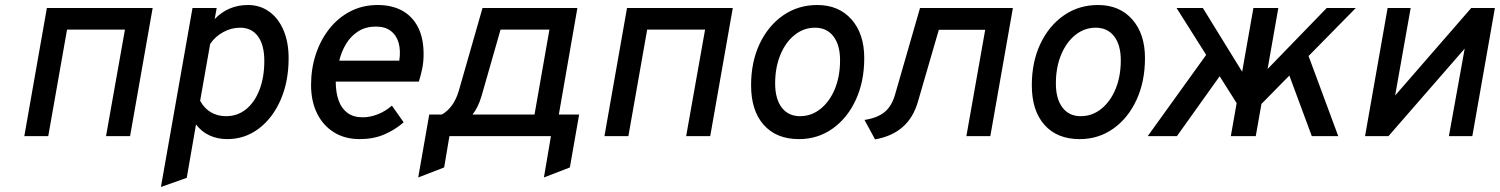

<svg xmlns="http://www.w3.org/2000/svg" viewBox="-20 -543 5984 766"><path d="M77 0 167 -511H589L499 0H403L478.5 -425H247.5L172.5 0Z M622 203 748 -511H844.5L836.5 -467Q890.5 -523 969 -523Q1017.5 -523 1054.2 -496.5Q1091 -470 1111.2 -422.2Q1131.5 -374.5 1131.5 -310.5Q1131.5 -218 1099.8 -145Q1068 -72 1012.5 -30Q957 12 887 12Q847.5 12 815.8 -2.8Q784 -17.5 762 -46.5L725 166.5ZM882 -79.5Q927.5 -79.5 961.8 -107.2Q996 -135 1015.2 -184.8Q1034.5 -234.5 1034.5 -300Q1034.5 -363.5 1009.2 -398Q984 -432.5 938 -432.5Q903 -432.5 870.8 -415Q838.5 -397.5 818.5 -368L778.5 -141Q795 -110.5 821.5 -95Q848 -79.5 882 -79.5Z M1415.5 12Q1356 12 1312.5 -15Q1269 -42 1245 -90.5Q1221 -139 1221 -204Q1221 -269 1240 -326.5Q1259 -384 1294 -428.2Q1329 -472.5 1378 -497.8Q1427 -523 1487 -523Q1543 -523 1584 -500.8Q1625 -478.5 1647.5 -434.8Q1670 -391 1670 -327Q1670 -296 1664.5 -269.2Q1659 -242.5 1651 -217.5H1319.5Q1319.5 -173.5 1331.2 -141.5Q1343 -109.5 1366.8 -92.2Q1390.5 -75 1427.5 -75Q1456 -75 1486.5 -86.8Q1517 -98.5 1543.5 -121.5L1590.5 -55Q1555.5 -24.5 1512.2 -6.2Q1469 12 1415.5 12ZM1333.5 -301H1573Q1579 -341 1570.5 -371.5Q1562 -402 1539.2 -419.5Q1516.5 -437 1479.5 -437Q1439.5 -437 1410 -418.5Q1380.5 -400 1361.5 -369.2Q1342.5 -338.5 1333.5 -301Z M1648.5 165 1692.5 -86H1742.5Q1765 -98.5 1782.5 -122Q1800 -145.5 1810.5 -181L1905 -511H2283.5L2209.5 -86H2290.5L2253.5 125L2150 165L2178 0H1773L1752 125ZM1865 -86H2112.5L2172 -425H1977L1901.5 -161Q1894.5 -137 1885.2 -118.2Q1876 -99.5 1865 -86Z M2391.5 0 2481.5 -511H2903.5L2813.5 0H2717.5L2793 -425H2562L2487 0Z M3167.5 12Q3077.5 12 3027 -44.8Q2976.5 -101.5 2976.5 -203Q2976.5 -295.5 3010.5 -367.8Q3044.5 -440 3104.2 -481.5Q3164 -523 3240.5 -523Q3326.5 -523 3377.2 -465.5Q3428 -408 3428 -311Q3428 -217.5 3394.2 -144.5Q3360.5 -71.5 3301.5 -29.8Q3242.5 12 3167.5 12ZM3171.5 -79.5Q3217.5 -79.5 3253.8 -108.8Q3290 -138 3310.8 -188.2Q3331.5 -238.5 3331.5 -302.5Q3331.5 -363.5 3305 -398Q3278.5 -432.5 3231.5 -432.5Q3186.5 -432.5 3150.2 -403.5Q3114 -374.5 3093.2 -324Q3072.5 -273.5 3072.5 -210Q3072.5 -148.5 3098.8 -114Q3125 -79.5 3171.5 -79.5Z M3471 13 3429 -64.5Q3479 -72 3508.2 -95.2Q3537.5 -118.5 3551 -166L3650.5 -511H4021L3931 0H3835.5L3910.5 -424H3725.5L3642.5 -138.5Q3624 -73.5 3581 -36Q3538 1.5 3471 13Z M4287.5 12Q4197.5 12 4147 -44.8Q4096.5 -101.5 4096.5 -203Q4096.5 -295.5 4130.5 -367.8Q4164.5 -440 4224.2 -481.5Q4284 -523 4360.5 -523Q4446.5 -523 4497.2 -465.5Q4548 -408 4548 -311Q4548 -217.5 4514.2 -144.5Q4480.5 -71.5 4421.5 -29.8Q4362.5 12 4287.5 12ZM4291.5 -79.5Q4337.5 -79.5 4373.8 -108.8Q4410 -138 4430.8 -188.2Q4451.5 -238.5 4451.5 -302.5Q4451.5 -363.5 4425 -398Q4398.5 -432.5 4351.5 -432.5Q4306.5 -432.5 4270.2 -403.5Q4234 -374.5 4213.2 -324Q4192.5 -273.5 4192.5 -210Q4192.5 -148.5 4218.8 -114Q4245 -79.5 4291.5 -79.5Z M4939 -91.5 4674 -511H4779L4956.5 -223ZM4970 -85 4987.5 -216.5 5273 -511H5389ZM4559 0 4827 -372.5 4883.5 -291.5 4675.5 0ZM4890.5 0 4980.5 -511H5080L4990 0ZM5213.5 0 5105.5 -291.5 5181 -372.5 5319 0Z M5426 0 5516 -511H5608L5546 -162L5849.5 -511H5944L5854 0H5760.5L5823.5 -349L5519.5 0Z"/></svg>

Font: Overpass Medium
Style: Italic
Weight: 500
Italic angle: -10°
Designer: Delve Withrington, Dave Bailey, Thomas Jockin
Foundry: Delve Fonts LLC
Version: Version 4.000